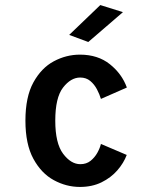

<svg xmlns="http://www.w3.org/2000/svg" viewBox="-20 -728 590 759"><path d="M296 11Q242 11 192.8 -15.8Q143.5 -42.5 112 -100.2Q80.5 -158 80.5 -251Q80.5 -345 112 -402.2Q143.5 -459.5 192.8 -485.8Q242 -512 296 -512Q367 -512 414.5 -474Q462 -436 481.5 -382L379 -337Q373.5 -355.5 363.2 -375Q353 -394.5 336.8 -408Q320.5 -421.5 297 -421.5Q260 -421.5 229.2 -381.8Q198.5 -342 198.5 -251Q198.5 -161.5 229.5 -120.2Q260.5 -79 297.5 -79Q321.5 -79 338 -92.2Q354.5 -105.5 364.8 -124Q375 -142.5 379 -159L481 -115.5Q469 -83.5 443.8 -54.5Q418.5 -25.5 381.2 -7.2Q344 11 296 11ZM329 -562 253.5 -590 376.5 -708 466 -680Z"/></svg>

Font: Trispace SemiCondensed Medium
Style: Regular
Weight: 500
Width: 4
Designer: Tyler Finck
Foundry: Etcetera Type Company
Version: Version 1.210; ttfautohint (v1.8.3)